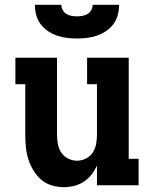

<svg xmlns="http://www.w3.org/2000/svg" viewBox="-20 -770 640 798"><path d="M246 8Q220 8 195 0.5Q170 -7 151 -23.5Q132 -40 118.5 -62.5Q105 -85 97.5 -109.5Q90 -134 87.5 -159Q85 -184 85 -210V-420H44V-530H217V-210Q217 -191 220.5 -171.5Q224 -152 234.5 -136Q245 -120 263 -111Q281 -102 300 -102Q319 -102 337 -111Q355 -120 365.5 -136Q376 -152 379.5 -171.5Q383 -191 383 -210V-420H342V-530H515V-110H556V0H383V-82Q374 -62 360.5 -44.5Q347 -27 328.5 -15Q310 -3 288.5 2.5Q267 8 246 8ZM300 -610Q279 -610 258 -612.5Q237 -615 217 -622Q197 -629 179 -641Q161 -653 148.5 -670Q136 -687 130.5 -708Q125 -729 125 -750H235Q235 -739 240.5 -728.5Q246 -718 256 -712Q266 -706 277.5 -704Q289 -702 300 -702Q311 -702 322.5 -704Q334 -706 344 -712Q354 -718 359.5 -728.5Q365 -739 365 -750H475Q475 -729 469.5 -708Q464 -687 451.5 -670Q439 -653 421 -641Q403 -629 383 -622Q363 -615 342 -612.5Q321 -610 300 -610Z"/></svg>

Font: Iosevka Slab XBdEx
Style: Regular
Weight: 800
Width: 7
Monospace: yes
Designer: Belleve Invis
Foundry: Belleve Invis
Version: Version 11.1.0; ttfautohint (v1.8.3)